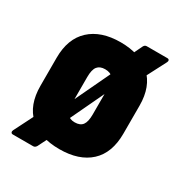

<svg xmlns="http://www.w3.org/2000/svg" viewBox="-146 -649 751 802"><g transform="rotate(30 229.0 -247.5)"><path d="M31 52Q24 52 22 47Q20 42 23 36L83 -83L155 -152L274 -403L288 -478L317 -538Q322 -547 331 -547H430Q437 -547 439 -542.5Q441 -538 438 -532L382 -424L315 -364L191 -102L176 -22L144 42Q138 52 129 52ZM229 8Q135 8 82 -40.5Q29 -89 29 -182V-317Q29 -409 82 -458Q135 -507 229 -507Q323 -507 376 -458Q429 -409 429 -317V-182Q429 -89 376.5 -40.5Q324 8 229 8ZM229 -121Q255 -121 266.5 -136.5Q278 -152 278 -187V-311Q278 -347 266.5 -362Q255 -377 229 -377Q204 -377 192 -362Q180 -347 180 -311V-187Q180 -152 192 -136.5Q204 -121 229 -121Z"/></g></svg>

Font: Sofia Sans Condensed Black
Style: Regular
Weight: 900
Designer: Botio Nikoltchev, Ani Petrova
Foundry: lettersoup
Version: Version 4.101